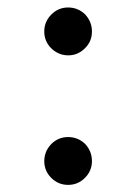

<svg xmlns="http://www.w3.org/2000/svg" viewBox="-20 -512 370 521"><path d="M100.1 -75.2Q100.1 -79.1 100.6 -82.8Q101.1 -86.4 101.8 -89.8Q102.5 -93.3 103.8 -96.7Q105 -100.1 106.4 -103.3Q107.9 -106.4 109.9 -109.4Q111.8 -112.3 114 -115.2Q116.2 -118.2 119.1 -121.1Q138.2 -140.1 164.8 -140.1Q191.4 -140.1 210.9 -121.6Q229.5 -101.6 229.5 -75Q229.5 -48.3 210.4 -29.3Q191.4 -10.3 164.8 -10.3Q138.2 -10.3 119.1 -29.3Q100.1 -48.3 100.1 -75.2ZM210.9 -473.1Q229.5 -453.1 229.5 -426.8Q229.5 -413.1 224.9 -401.9Q220.2 -390.6 210.4 -380.9Q191.4 -361.8 165 -361.8Q155.8 -361.8 147.9 -364Q140.1 -366.2 132.8 -370.4Q125.5 -374.5 119.1 -380.9Q100.1 -399.9 100.1 -426.5Q100.1 -453.1 119.1 -472.4Q138.2 -491.7 164.8 -491.7Q191.4 -491.7 210.9 -473.1ZM210.9 -121.1V-121.6Q210.9 -121.6 210.9 -121.3Q210.9 -121.1 210.9 -121.1ZM210.9 -472.7V-473.1Q210.9 -473.1 210.9 -472.9Q210.9 -472.7 210.9 -472.7Z"/></svg>

Font: Gandom FD
Style: FD
Weight: 400
Foundry: DejaVu fonts team - Redesigned by Saber Rastikerdar - Based on Samim Font
Version: Version 0.6